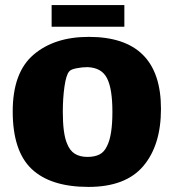

<svg xmlns="http://www.w3.org/2000/svg" viewBox="-20 -722 683 755"><path d="M30 -284Q30 -437 112 -507Q194 -577 329 -577Q613 -577 613 -294Q613 -151 543.5 -69Q474 13 328 13Q179 13 104.5 -57.5Q30 -128 30 -284ZM401 -148Q422 -189 422 -282Q422 -373 401 -414Q380 -456 324 -458Q303 -458 280.5 -453.5Q258 -449 252 -441Q240 -427 233.5 -381.5Q227 -336 227 -282Q227 -198 243 -159Q254 -130 274 -117.5Q294 -105 324 -105Q352 -105 371 -114.5Q390 -124 401 -148ZM183 -702H469V-617H183Z"/></svg>

Font: Lalezar
Style: Regular
Weight: 400
Designer: Borna Izadpanah
Foundry: Borna Izadpanah
Version: Version 1.004